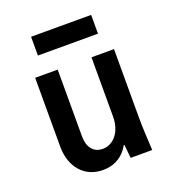

<svg xmlns="http://www.w3.org/2000/svg" viewBox="-136 -846 872 961"><g transform="rotate(-20 300.0 -365.0)"><path d="M507 -180V-540H387V-225Q387 -195 379.5 -170.5Q372 -146 358 -128Q344 -110 325.5 -100Q307 -90 284 -90Q248 -90 227.5 -115Q207 -140 207 -185V-540H87V-175Q87 -133 98.5 -99Q110 -65 131.5 -40.5Q153 -16 183 -3Q213 10 250 10Q289 10 320 -5Q351 -20 372.5 -47.5Q394 -75 405.5 -115Q417 -155 417 -205L362 -71H392Q394 -54 395.5 -36.5Q397 -19 399 0H514Q511 -48 509 -95Q507 -142 507 -180ZM138 -640H458V-740H138Z"/></g></svg>

Font: CommitMonoV142 ExtLt
Style: Regular
Weight: 200
Monospace: yes
Designer: Eigil Nikolajsen
Foundry: Eigil Nikolajsen
Version: Version 1.142